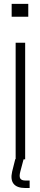

<svg xmlns="http://www.w3.org/2000/svg" viewBox="-20 -820 206 988"><path d="M40 -734V-800H125.5V-734ZM60.5 0V-600H109.5V0ZM132.5 147.5H110.5Q67.5 147.5 50.2 126Q33 104.5 42.5 63L58.5 -1H101.5L84.5 63Q78 87.5 84.2 98.2Q90.5 109 111.5 109H132.5Z"/></svg>

Font: Big Shoulders Text Thin ExtraLight
Style: Regular
Weight: 250
Version: Version 2.002